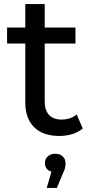

<svg xmlns="http://www.w3.org/2000/svg" viewBox="-20 -666 454 949"><path d="M273 6Q193 6 149 -37Q105 -80 105 -160V-646H201V-164Q201 -121 222.5 -98Q244 -75 284 -75Q329 -75 359 -100L389 -31Q367 -12 336.5 -3Q306 6 273 6ZM15 -451V-530H353V-451ZM211 263 244 149 253 185Q229 185 215.5 172.5Q202 160 202 140Q202 120 216 107Q230 94 253 94Q277 94 290.5 107.5Q304 121 304 140Q304 150 301.5 163Q299 176 291 191L261 263Z"/></svg>

Font: MOST Montserrat Medium
Style: Regular
Weight: 500
Designer: Julieta Ulanovsky
Foundry: Julieta Ulanovsky
Version: Version 8.000;March 11, 2024;FontCreator 15.0.0.2926 64-bit